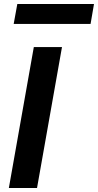

<svg xmlns="http://www.w3.org/2000/svg" viewBox="-20 -934 487 954"><path d="M24 0 148 -700H288L164 0ZM48 -815 66 -914H447L430 -815Z"/></svg>

Font: DM Sans ExtraBold
Style: Italic
Weight: 800
Italic angle: -10°
Designer: Colophon Foundry, Jonny Pinhorn
Foundry: Colophon Foundry
Version: Version 4.004;gftools[0.9.30]